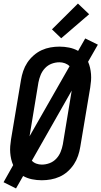

<svg xmlns="http://www.w3.org/2000/svg" viewBox="-30 -1005 570 1079"><path d="M60 54 -10 19 44 -77Q37 -93 33 -110.5Q29 -128 27.5 -146.5Q26 -165 27.5 -184Q29 -203 32 -222L88 -556Q92 -581 100.5 -606Q109 -631 123.5 -653Q138 -675 159 -693.5Q180 -712 204 -723Q228 -734 253.5 -738.5Q279 -743 304 -743Q332 -743 359 -737.5Q386 -732 409 -719L449 -789L520 -754L465 -658Q472 -642 476 -624.5Q480 -607 481.5 -588.5Q483 -570 481.5 -551Q480 -532 477 -513L421 -179Q417 -154 408.5 -129Q400 -104 385.5 -82Q371 -60 350.5 -41.5Q330 -23 305.5 -12Q281 -1 255.5 3.5Q230 8 205 8Q177 8 150 2.5Q123 -3 100 -16ZM136 -239 361 -633Q350 -644 335 -649.5Q320 -655 304 -655Q282 -655 260.5 -647Q239 -639 223 -622Q207 -605 198.5 -584Q190 -563 186 -542ZM205 -80Q227 -80 248.5 -88Q270 -96 286 -113Q302 -130 310.5 -151Q319 -172 323 -193L373 -496L149 -102Q159 -91 174 -85.5Q189 -80 205 -80ZM314 -790 262 -840 408 -985 471 -925Z"/></svg>

Font: Iosevka Term Curly SmBd Obl
Style: Regular
Weight: 600
Italic angle: -9°
Designer: Belleve Invis
Foundry: Belleve Invis
Version: Version 32.3.0